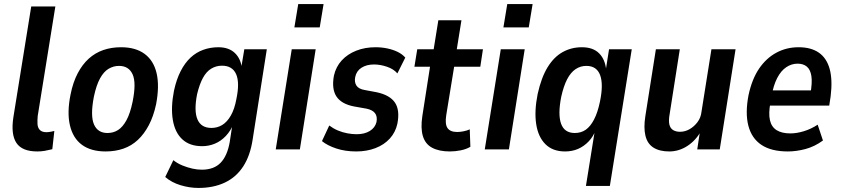

<svg xmlns="http://www.w3.org/2000/svg" viewBox="-20 -737 4151 947"><path d="M164 10Q89 10 61 -32Q33 -74 46 -159L134 -705H253L166 -165Q164 -143 165 -125Q166 -107 176.5 -96Q187 -85 209 -85Q220 -85 231.5 -87.5Q243 -90 248 -91L238 -1Q218 4 200.5 7Q183 10 164 10Z M501 10Q429 10 384.5 -22.5Q340 -55 325 -118.5Q310 -182 328 -271Q340 -331 363 -375Q386 -419 417.5 -447.5Q449 -476 489 -490Q529 -504 577 -504Q649 -504 693.5 -471Q738 -438 752.5 -375.5Q767 -313 750 -223Q737 -163 714 -119.5Q691 -76 660 -47Q629 -18 589 -4Q549 10 501 10ZM510 -81Q539 -81 562 -95.5Q585 -110 603.5 -143.5Q622 -177 634 -235Q653 -329 634 -370.5Q615 -412 567 -412Q540 -412 516 -398Q492 -384 473.5 -350.5Q455 -317 443 -260Q425 -166 443.5 -123.5Q462 -81 510 -81Z M959 190Q915 190 870.5 176.5Q826 163 795 136L835 53Q855 69 879.5 79Q904 89 928.5 94.5Q953 100 975 100Q1035 100 1068 66Q1101 32 1113 -36L1127 -128L1133 -129Q1118 -92 1094 -66.5Q1070 -41 1040 -28.5Q1010 -16 977 -16Q916 -16 879.5 -49.5Q843 -83 832.5 -145Q822 -207 838 -289Q850 -345 871 -386Q892 -427 920 -453Q948 -479 983 -491.5Q1018 -504 1057 -504Q1110 -504 1140 -474Q1170 -444 1174 -392H1168L1185 -494H1296L1226 -48Q1214 31 1179.5 84Q1145 137 1089 163.5Q1033 190 959 190ZM1023 -106Q1052 -106 1076 -120.5Q1100 -135 1118.5 -167Q1137 -199 1146 -249Q1163 -330 1144.5 -371.5Q1126 -413 1075 -413Q1046 -413 1022 -398.5Q998 -384 981 -353Q964 -322 952 -272Q936 -190 954 -148Q972 -106 1023 -106Z M1432 -602 1451 -717H1576L1557 -602ZM1340 0 1419 -494H1537L1459 0Z M1737 10Q1683 10 1639 -4.5Q1595 -19 1568 -41L1604 -118Q1624 -103 1646.5 -93.5Q1669 -84 1693 -79.5Q1717 -75 1739 -75Q1778 -75 1804 -91Q1830 -107 1837 -135Q1842 -163 1829.5 -179Q1817 -195 1788 -201L1726 -212Q1664 -224 1639.5 -261Q1615 -298 1627 -364Q1637 -408 1665.5 -439Q1694 -470 1737 -487Q1780 -504 1832 -504Q1863 -504 1891 -498Q1919 -492 1941.5 -481Q1964 -470 1979 -453L1940 -375Q1921 -397 1888 -408Q1855 -419 1825 -419Q1788 -419 1763 -403Q1738 -387 1732 -357Q1727 -332 1738 -315Q1749 -298 1779 -293L1838 -282Q1903 -268 1928 -231Q1953 -194 1940 -127Q1931 -85 1903 -54Q1875 -23 1832 -6.5Q1789 10 1737 10Z M2199 10Q2146 10 2112 -8Q2078 -26 2066 -65Q2054 -104 2063 -164L2101 -408H2024L2038 -494H2119L2142 -637H2256L2233 -494H2362L2349 -408H2220L2181 -169Q2174 -124 2187.5 -105Q2201 -86 2235 -86Q2250 -86 2267 -89.5Q2284 -93 2297 -99L2300 -13Q2280 -1 2252.5 4.5Q2225 10 2199 10Z M2463 -602 2482 -717H2607L2588 -602ZM2371 0 2450 -494H2568L2490 0Z M2870 180 2915 -100H2920Q2907 -64 2883.5 -39.5Q2860 -15 2831 -2.5Q2802 10 2767 10Q2706 10 2670 -26Q2634 -62 2624.5 -126Q2615 -190 2632 -274Q2650 -355 2681 -405.5Q2712 -456 2755 -480Q2798 -504 2850 -504Q2905 -504 2935 -474Q2965 -444 2970 -391L2968 -393L2984 -494H3096L2988 180ZM2815 -81Q2846 -81 2869 -97Q2892 -113 2910 -147.5Q2928 -182 2939 -235Q2957 -321 2940 -366.5Q2923 -412 2872 -412Q2843 -412 2819 -396Q2795 -380 2777.5 -346.5Q2760 -313 2748 -259Q2731 -172 2747.5 -126.5Q2764 -81 2815 -81Z M3281 10Q3233 10 3203 -9Q3173 -28 3163.5 -67.5Q3154 -107 3163 -164L3215 -494H3333L3283 -175Q3277 -142 3281.5 -123Q3286 -104 3300 -95.5Q3314 -87 3334 -87Q3359 -87 3381.5 -100Q3404 -113 3420.5 -135Q3437 -157 3440 -186L3489 -494H3608L3530 0H3419L3433 -93H3439Q3413 -45 3371 -17.5Q3329 10 3281 10Z M3866 10Q3784 10 3735.5 -22.5Q3687 -55 3671 -117.5Q3655 -180 3672 -268Q3689 -347 3724 -398.5Q3759 -450 3809 -477Q3859 -504 3919 -504Q3980 -504 4018.5 -477.5Q4057 -451 4072 -397.5Q4087 -344 4077 -262L4070 -216H3762L3773 -291H3995L3977 -273Q3987 -330 3982 -362Q3977 -394 3959.5 -408.5Q3942 -423 3914 -423Q3884 -423 3858 -405.5Q3832 -388 3813.5 -352.5Q3795 -317 3785 -261L3780 -231Q3770 -178 3777.5 -144.5Q3785 -111 3810.5 -95Q3836 -79 3878 -79Q3910 -79 3945.5 -90Q3981 -101 4013 -122L4039 -44Q3998 -14 3953 -2Q3908 10 3866 10Z"/></svg>

Font: Nunito Sans 10pt Condensed
Style: Bold Italic
Weight: 700
Width: 3
Italic angle: -9°
Designer: Vernon Adams
Foundry: Vernon Adams
Version: Version 3.101;gftools[0.9.27]